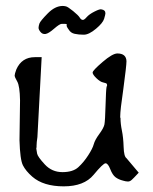

<svg xmlns="http://www.w3.org/2000/svg" viewBox="-20 -622 525 659"><path d="M341.8 -576.2Q341.8 -572.3 337.4 -557.6Q333 -543 309.6 -523.4Q285.2 -502.9 267.6 -502.9Q250 -502.9 236.3 -505.9Q222.7 -508.8 215.8 -520.5Q207 -532.2 209 -536.1Q210.9 -540 203.1 -540Q203.1 -540 191.4 -540Q184.6 -540 165.5 -523.4Q146.5 -506.8 136.2 -505.4Q126 -503.9 119.1 -512.2Q112.3 -520.5 112.3 -526.4Q112.3 -532.2 115.2 -541Q118.2 -549.8 143.6 -575.7Q168.9 -601.6 195.3 -601.6Q200.2 -601.6 206.5 -600.1Q212.9 -598.6 231 -584Q249 -569.3 253.4 -562Q257.8 -554.7 263.2 -553.7Q268.6 -552.7 277.3 -563Q286.1 -573.2 304.7 -582.5Q323.2 -591.8 328.1 -589.8Q341.8 -587.9 341.8 -576.2ZM123 -425.8 108.4 -151.4Q105.5 -132.8 105.5 -122.1Q105.5 -122.1 105.5 -117.2Q105.5 -115.2 104.5 -112.3Q105.5 -103.5 107.4 -94.7Q109.4 -84 133.8 -57.6Q158.2 -31.2 194.3 -31.2Q230.5 -31.2 249 -48.3Q267.6 -65.4 282.7 -88.9Q297.9 -112.3 301.8 -127Q305.7 -141.6 320.8 -162.1Q335.9 -182.6 338.4 -194.8Q340.8 -207 342.3 -260.7Q343.8 -314.5 345.7 -323.2Q346.7 -327.1 347.7 -329.1Q347.7 -331.1 346.7 -334Q344.7 -336.9 334.5 -338.9Q324.2 -340.8 311 -353.5Q297.9 -366.2 297.9 -373Q297.9 -379.9 332 -409.2Q366.2 -438.5 382.8 -438.5Q413.1 -438.5 414.1 -412.1Q414.1 -396.5 403.3 -316.4Q392.6 -244.1 392.6 -221.7V-218.8L393.6 -216.8Q393.6 -197.3 398.4 -173.8Q403.3 -150.4 404.3 -117.7Q405.3 -85 414.1 -79.1L456.1 -29.3L440.4 -12.7Q430.7 -2 424.8 0Q422.9 1 418.9 1Q412.1 1 402.3 -2Q386.7 -5.9 376.5 -13.7Q366.2 -21.5 358.4 -41.5Q350.6 -61.5 342.3 -61.5Q334 -61.5 301.3 -22Q268.6 17.6 198.7 17.6Q128.9 17.6 90.8 -15.6Q68.4 -35.2 58.6 -54.7Q48.8 -74.2 46.9 -140.6L48.8 -277.3Q47.9 -327.1 39.1 -342.3Q30.3 -357.4 30.3 -362.8Q30.3 -368.2 36.1 -383.8Q54.7 -425.8 99.6 -425.8Z"/></svg>

Font: Drukaatie burti
Style: Light
Weight: 300
Version: Version 0.14